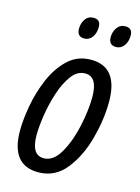

<svg xmlns="http://www.w3.org/2000/svg" viewBox="-114 -798 634 872"><g transform="rotate(15 203.5 -361.5)"><path d="M153 10Q232 10 282.5 -53.5Q333 -117 357.5 -208.5Q382 -300 382 -382Q382 -546 255 -546Q191 -546 147 -504.5Q103 -463 76 -400Q49 -337 37 -270Q25 -203 25 -152Q25 10 153 10ZM161 -58Q103 -58 103 -151Q103 -191 111.5 -246Q120 -301 137.5 -354.5Q155 -408 181.5 -443.5Q208 -479 245 -479Q303 -479 303 -384Q303 -322 286.5 -245.5Q270 -169 238 -113.5Q206 -58 161 -58ZM348 -631Q370 -631 384.5 -650Q399 -669 399 -698Q399 -733 366 -733Q341 -733 327 -713.5Q313 -694 313 -668Q313 -631 348 -631ZM198 -631Q221 -631 235 -650Q249 -669 249 -698Q249 -733 217 -733Q191 -733 177.5 -713.5Q164 -694 164 -668Q164 -631 198 -631Z"/></g></svg>

Font: Noto Sans UI Condensed
Style: Italic
Weight: 400
Width: 3
Italic angle: -12°
Designer: Monotype Design Team
Foundry: Monotype Imaging Inc.
Version: Version 1.901